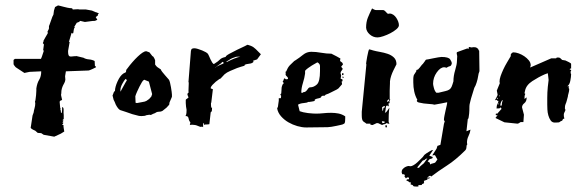

<svg xmlns="http://www.w3.org/2000/svg" viewBox="-20 -452 2156 708"><path d="M183 -426 194 -432Q195 -432 201 -430.5Q207 -429 214.5 -427Q222 -425 229 -423.5Q236 -422 238 -422H241Q248 -422 248 -417L268 -418Q271 -417 276 -417Q281 -417 286 -417H297L319 -413L333 -407Q335 -407 337 -406Q339 -405 341 -404L345 -402L341 -399V-395L333 -389L339 -379L330 -375Q321 -375 316 -374L293 -371L276 -375L271 -371L263 -368L254 -353L256 -351Q252 -347 251.5 -339Q251 -331 249 -328L244 -331L234 -297L237 -298L231 -264Q231 -254 232.5 -249.5Q234 -245 237.5 -244Q241 -243 247.5 -244Q254 -245 263 -245L288 -239Q296 -234 308 -233Q320 -232 329 -227L330 -209L334 -206V-204L322 -198Q320 -197 314 -194.5Q308 -192 306 -192L223 -189L220 -171L221 -158Q220 -151 217.5 -146.5Q215 -142 212.5 -137Q210 -132 208 -125Q206 -118 206 -108Q206 -105 205.5 -104.5Q205 -104 205 -102.5Q205 -101 206 -97Q207 -93 209 -84Q207 -82 203.5 -81Q200 -80 200 -76L202 -54L204 -50L202 -48L204 -45L205 -35Q208 -35 208.5 -40.5Q209 -46 209 -48V-57Q215 -57 214.5 -45.5Q214 -34 215 -28V-13L210 -9Q211 -9 211.5 -8.5Q212 -8 213 -8L214 -6L210 -1L214 1L209 9H214Q214 16 215 21Q216 26 217 33L204 41L180 52L141 45L132 39L119 38L110 30Q93 23 93 18Q93 16 94 14L100 -26L104 -37Q105 -45 107.5 -53.5Q110 -62 110 -71Q110 -73 109.5 -74.5Q109 -76 109 -78Q110 -78 111 -85Q112 -92 113 -101Q114 -110 114 -117.5Q114 -125 114 -126Q117 -146 124.5 -158Q132 -170 132 -189L89 -187L70 -183L41 -202Q38 -203 33 -210L30 -215V-231L35 -235H131L134 -242L142 -266H139L142 -288L138 -293L141 -301H140Q141 -303 147.5 -314.5Q154 -326 156 -329V-333Q156 -334 155 -335L160 -345Q161 -348 160.5 -352.5Q160 -357 162 -359L173 -390L177 -398L179 -413ZM263 -245Q261 -245 260 -246Z M398 -107Q398 -109 399 -110.5Q400 -112 401 -114L404 -117Q404 -131 413.5 -152Q423 -173 435 -181L443 -185Q445 -186 445 -189.5Q445 -193 446 -195L450 -200Q458 -211 468 -222.5Q478 -234 487.5 -243Q497 -252 505 -257.5Q513 -263 519 -263Q521 -263 522.5 -262Q524 -261 531 -259L542 -245Q546 -244 549 -237L552 -230V-214L555 -210Q557 -208 558 -206.5Q559 -205 561 -204L573 -196Q574 -192 579 -186Q584 -180 589 -174L603 -158Q605 -155 607 -147Q609 -139 610.5 -130Q612 -121 613 -113.5Q614 -106 614 -103V-95L605 -74L604 -66L594 -55L579 -43Q574 -40 566 -40Q558 -40 552 -35L544 -32Q538 -28 534 -28Q533 -28 532.5 -28.5Q532 -29 531 -29L519 -27Q515 -24 502 -24Q495 -24 491 -25L468 -31L445 -39Q431 -43 423.5 -46Q416 -49 407 -66Q405 -71 403 -76Q401 -81 399 -84L395 -100ZM480 -73 485 -72Q493 -74 504 -75.5Q515 -77 520 -80L530 -87L538 -96L541 -105L529 -151L512 -158L509 -156Q507 -155 503 -148.5Q499 -142 494.5 -133Q490 -124 485.5 -114Q481 -104 479 -97ZM443 -161Q438 -156 431 -143Q424 -130 424 -120Q424 -116 425 -114L427 -119L443 -148Q447 -154 448 -157Z M758 -73V-65Q758 -58 760 -54L762 -55Q762 -51 761.5 -45.5Q761 -40 757 -38L752 6Q748 7 743 7H738Q736 7 733 9L732 1Q729 3 729 7V13V17Q727 15 724 15Q722 15 722.5 15.5Q723 16 721 16Q718 16 709 12Q700 8 689 8Q683 8 680 9Q680 7 681 4Q682 1 682 -1Q677 -6 675.5 -15Q674 -24 666 -24H664Q667 -29 667.5 -35.5Q668 -42 668 -47Q668 -49 666 -59L665 -72V-80V-84Q666 -86 669.5 -88Q673 -90 675 -92Q675 -94 673 -98Q671 -102 671 -106L676 -112Q675 -112 675 -117Q675 -123 675.5 -131Q676 -139 676 -144Q676 -150 675 -150L684 -264Q685 -271 688.5 -272.5Q692 -274 697 -274Q702 -274 710 -271.5Q718 -269 725.5 -266Q733 -263 739 -259.5Q745 -256 747 -253Q748 -252 750.5 -246Q753 -240 756 -233.5Q759 -227 762.5 -221.5Q766 -216 769 -216L772 -218Q785 -226 791 -232.5Q797 -239 812 -242Q812 -246 825.5 -253.5Q839 -261 854.5 -268.5Q870 -276 882 -281.5Q894 -287 890 -287Q895 -287 905 -283Q915 -279 923 -271L942 -252L928 -233L913 -228L915 -224Q910 -218 898.5 -217Q887 -216 881 -212Q881 -211 882 -211L883 -210Q868 -206 854 -201Q842 -196 829 -190.5Q816 -185 808 -178L793 -162Q793 -163 787.5 -159.5Q782 -156 775.5 -150.5Q769 -145 763 -138.5Q757 -132 757 -127V-126L765 -123L759 -73ZM849 -242Q835 -238 825 -231L815 -225L816 -223Q829 -230 842.5 -235.5Q856 -241 866 -243Q862 -243 857 -243Q852 -243 849 -242ZM797 -220Q795 -218 788 -213.5Q781 -209 779 -207L773 -202H774Q776 -205 781 -207.5Q786 -210 791.5 -212.5Q797 -215 801 -216.5Q805 -218 805 -220Q805 -222 799 -224Q798 -224 798 -222.5Q798 -221 797 -220Z M1098 -112Q1104 -112 1107.5 -115Q1111 -118 1113 -121Q1115 -124 1117.5 -127Q1120 -130 1124 -130Q1137 -130 1148.5 -140.5Q1160 -151 1160 -190V-209Q1160 -214 1156 -218Q1152 -222 1150 -222Q1149 -221 1143 -218Q1137 -215 1130 -210.5Q1123 -206 1116 -201Q1109 -196 1105 -191V-181Q1103 -165 1097 -146Q1091 -127 1091 -110H1097ZM1241 -141 1228 -126 1222 -122Q1211 -117 1201 -111.5Q1191 -106 1181 -103L1177 -99H1172Q1166 -99 1164.5 -95Q1163 -91 1157 -90Q1146 -88 1143 -86Q1140 -84 1140 -83Q1141 -81 1141 -81Q1141 -80 1137.5 -79Q1134 -78 1130 -77.5Q1126 -77 1123 -76.5Q1120 -76 1121 -76H1116Q1113 -73 1100 -72Q1087 -71 1079 -66L1085 -42Q1090 -40 1098.5 -38Q1107 -36 1116 -35Q1125 -34 1133 -33.5Q1141 -33 1145 -33Q1159 -33 1172.5 -34.5Q1186 -36 1201 -36Q1215 -36 1228 -33.5Q1241 -31 1253 -23V-16Q1253 -11 1252.5 -4.5Q1252 2 1249 4L1245 6Q1244 7 1237 8.5Q1230 10 1221 12Q1212 14 1202.5 15.5Q1193 17 1188 17Q1168 17 1148.5 17.5Q1129 18 1109 18Q1094 18 1076.5 13Q1059 8 1043.5 -1Q1028 -10 1016.5 -23Q1005 -36 1002 -52L1005 -59Q1005 -61 1006 -67Q1007 -73 1008 -81V-90H1015L1016 -91Q1016 -97 1017 -98Q1017 -99 1015.5 -100.5Q1014 -102 1014 -104Q1014 -105 1017 -107L1018 -120Q1018 -124 1018.5 -129Q1019 -134 1023 -142L1026 -144Q1026 -148 1022 -152Q1025 -153 1026 -158Q1027 -163 1029 -163Q1030 -163 1030 -162.5Q1030 -162 1031 -162L1035 -159Q1036 -160 1036 -160H1039Q1042 -160 1042 -162Q1042 -167 1037.5 -170.5Q1033 -174 1033 -179Q1033 -181 1034 -182Q1034 -184 1033 -185Q1032 -186 1032 -187L1035 -188Q1041 -203 1048.5 -211Q1056 -219 1065 -227L1070 -230Q1084 -239 1097.5 -250Q1111 -261 1128 -261Q1145 -261 1164.5 -257.5Q1184 -254 1202 -254Q1226 -242 1229.5 -239.5Q1233 -237 1235 -237L1234 -227L1242 -221L1245 -215L1238 -206L1244 -198L1238 -189Q1236 -187 1236 -184Q1236 -181 1236 -179L1237 -178L1238 -173L1236 -162L1243 -159V-153L1239 -150L1241 -147ZM1243 -182H1245Q1247 -182 1247 -179Q1247 -175 1243 -175Q1241 -175 1241 -179Q1241 -182 1243 -182ZM1247 -168Q1247 -164 1245 -164Q1243 -164 1243 -168Q1243 -170 1244 -170Q1245 -170 1247 -168Z M1326 0Q1318 -4 1316 -10Q1314 -16 1314 -25V-40L1331 -214Q1331 -215 1330.5 -215.5Q1330 -216 1330 -218Q1330 -217 1331 -225Q1332 -233 1334 -243Q1336 -253 1338 -261.5Q1340 -270 1342 -270Q1344 -270 1349.5 -268Q1355 -266 1356 -266Q1367 -263 1381.5 -260.5Q1396 -258 1409.5 -253.5Q1423 -249 1432.5 -240Q1442 -231 1442 -215L1431 -193Q1426 -183 1422.5 -172.5Q1419 -162 1418 -152Q1418 -151 1418 -145.5Q1418 -140 1417.5 -132.5Q1417 -125 1417 -117Q1417 -109 1417 -103V-87L1419 -85Q1419 -84 1417.5 -81.5Q1416 -79 1416 -76L1417 -73Q1417 -72 1415 -71Q1413 -70 1412 -70L1414 -63Q1413 -63 1413 -62L1411 -59Q1411 -60 1410.5 -60.5Q1410 -61 1410 -62L1407 -63L1404 -61Q1403 -59 1402 -49Q1401 -39 1399 -37H1401Q1404 -37 1409.5 -45.5Q1415 -54 1416 -54Q1414 -43 1413.5 -28.5Q1413 -14 1413 -3L1416 5L1405 2L1401 5Q1399 5 1393 7L1389 9L1374 2H1369L1354 9L1346 8V4H1331ZM1330 -350Q1330 -371 1336.5 -387Q1343 -403 1352 -421L1357 -418Q1358 -418 1360.5 -416.5Q1363 -415 1366 -415H1392Q1397 -415 1403 -408Q1409 -401 1411 -401Q1412 -401 1413.5 -401.5Q1415 -402 1417 -402Q1424 -402 1430.5 -397.5Q1437 -393 1441.5 -386Q1446 -379 1448.5 -372Q1451 -365 1451 -359Q1451 -352 1441.5 -344Q1432 -336 1419.5 -329.5Q1407 -323 1393.5 -318.5Q1380 -314 1372 -314Q1356 -314 1343.5 -325Q1331 -336 1330 -350ZM1389 -56Q1389 -54 1389.5 -49Q1390 -44 1392 -42L1394 -54L1399 -56V-61Q1396 -61 1392.5 -59Q1389 -57 1389 -56ZM1390 2 1398 1V-4L1388 -5ZM1404 9Q1407 11 1407 14Q1407 18 1404 18Q1401 18 1401 14Q1401 9 1404 9ZM1408 -81V-78Q1408 -76 1410 -76L1415 -81V-87Z M1568 197Q1566 196 1566 196Q1565 196 1564.5 196.5Q1564 197 1563 197L1562 198Q1561 199 1559.5 199.5Q1558 200 1556 202L1555 203H1567Q1564 206 1560.5 206.5Q1557 207 1554 207L1557 210L1543 215Q1543 217 1543.5 217.5Q1544 218 1544 220Q1544 221 1542 225L1535 227L1537 229Q1535 231 1528.5 230.5Q1522 230 1522 232Q1523 233 1523 233L1524 234L1522 235H1524Q1524 236 1515 236Q1504 236 1503.5 233Q1503 230 1494 228Q1494 226 1494.5 224.5Q1495 223 1496 221Q1492 221 1490.5 220.5Q1489 220 1486 217L1478 213Q1479 212 1480 210.5Q1481 209 1486 209H1488V203Q1486 203 1485.5 202.5Q1485 202 1483 202Q1480 202 1477 206L1471 198Q1473 197 1473 197Q1473 195 1472.5 194.5Q1472 194 1472 192L1466 190L1465 191Q1463 191 1462 186.5Q1461 182 1461 183Q1461 176 1465 171.5Q1469 167 1473.5 164.5Q1478 162 1482 161Q1486 160 1485 160Q1487 160 1489.5 160.5Q1492 161 1494 161Q1498 161 1505 157Q1512 153 1518.5 147Q1525 141 1530.5 135.5Q1536 130 1539 127L1545 119L1553 113Q1560 109 1566 105Q1572 101 1577 101L1563 122L1576 127L1574 132L1564 135L1557 143L1565 148L1566 155Q1568 152 1576 150.5Q1584 149 1586 146L1593 136Q1592 134 1590 131Q1586 125 1586 123L1583 120L1574 121L1590 96L1593 86L1604 82L1617 5L1620 -5L1617 -9Q1617 -16 1619 -25.5Q1621 -35 1623 -44.5Q1625 -54 1627 -62Q1629 -70 1629 -75Q1618 -73 1607 -70.5Q1596 -68 1582 -66Q1575 -68 1564 -68.5Q1553 -69 1542.5 -70.5Q1532 -72 1524.5 -74Q1517 -76 1517 -81Q1517 -82 1519 -84Q1511 -98 1507.5 -114.5Q1504 -131 1504 -148Q1504 -155 1504 -161.5Q1504 -168 1506 -175L1515 -189Q1515 -193 1516 -194L1521 -196L1519 -193L1528 -203Q1529 -204 1533 -209.5Q1537 -215 1539 -216L1545 -224Q1547 -226 1547.5 -227.5Q1548 -229 1549 -230L1551 -232Q1552 -232 1560 -233.5Q1568 -235 1577.5 -237Q1587 -239 1596 -240.5Q1605 -242 1608 -242Q1634 -242 1640 -233Q1646 -224 1646 -218Q1644 -209 1639 -208Q1634 -207 1626 -202Q1622 -204 1618 -204Q1604 -204 1590.5 -185Q1577 -166 1577 -143Q1577 -139 1580 -127.5Q1583 -116 1589 -110H1597Q1613 -114 1622 -116Q1631 -118 1636.5 -121.5Q1642 -125 1645 -131.5Q1648 -138 1652 -152Q1652 -172 1658.5 -193.5Q1665 -215 1665 -227Q1665 -232 1665.5 -236.5Q1666 -241 1666 -245Q1666 -247 1665 -250Q1664 -253 1664 -256Q1664 -259 1666 -260L1702 -273H1706L1708 -271L1709 -279L1719 -277L1725 -278Q1733 -278 1735.5 -277Q1738 -276 1744 -271V-268L1747 -265L1748 -191Q1748 -188 1746.5 -185Q1745 -182 1745 -181L1741 -160Q1741 -159 1737.5 -147.5Q1734 -136 1729 -128L1717 -89Q1717 -88 1714 -77Q1711 -66 1711 -61Q1711 -43 1710 -33Q1709 -23 1708 -18.5Q1707 -14 1706 -13.5Q1705 -13 1705 -13L1700 32L1715 26Q1713 39 1707.5 50Q1702 61 1702 74Q1702 76 1702.5 77.5Q1703 79 1703 81Q1700 83 1700 90.5Q1700 98 1695 103Q1660 138 1628 158.5Q1596 179 1570 199ZM1550 134Q1545 139 1542.5 139Q1540 139 1538 141L1518 166L1525 167Q1527 163 1534 157.5Q1541 152 1543 150L1556 132Z M1812 -118 1823 -145Q1823 -147 1822.5 -148Q1822 -149 1822 -151Q1822 -160 1826 -171.5Q1830 -183 1836 -196Q1842 -209 1849.5 -221.5Q1857 -234 1864 -246Q1863 -247 1863 -248Q1863 -252 1866.5 -255.5Q1870 -259 1873 -259Q1882 -259 1893 -255Q1904 -251 1913.5 -244.5Q1923 -238 1930 -229.5Q1937 -221 1937 -211L1935 -203L2013 -237H2031Q2031 -239 2033.5 -239.5Q2036 -240 2037 -240Q2043 -240 2045.5 -238Q2048 -236 2053 -231L2065 -229Q2069 -227 2077.5 -223Q2086 -219 2086 -216V-199H2082L2081 -196Q2081 -195 2082 -195H2084Q2085 -194 2086 -194V-191L2084 -188Q2084 -180 2086 -179Q2086 -169 2083 -154Q2080 -139 2072 -134H2079Q2077 -132 2077 -129Q2077 -126 2078 -125.5Q2079 -125 2079 -124Q2079 -116 2076.5 -108Q2074 -100 2074 -96L2070 -81Q2068 -73 2065.5 -68Q2063 -63 2063 -52L2065 -47Q2065 -44 2062 -39Q2059 -34 2059 -29Q2059 -19 2061 -17V-15L2056 -13L2053 -7Q2047 -5 2045.5 -3.5Q2044 -2 2043 -1.5Q2042 -1 2039 -0.5Q2036 0 2026 0Q2016 0 2010.5 -8Q2005 -16 2002 -26.5Q1999 -37 1998.5 -48.5Q1998 -60 1998 -66Q1998 -81 1998 -91.5Q1998 -102 1998.5 -111.5Q1999 -121 2000 -131.5Q2001 -142 2003 -157Q2003 -161 2001.5 -170.5Q2000 -180 2000 -182L1989 -178Q1966 -168 1943 -153Q1920 -138 1916 -117L1914 -108L1917 -106Q1915 -101 1914.5 -98.5Q1914 -96 1914 -87L1922 -93V-92Q1922 -78 1913.5 -71.5Q1905 -65 1905 -56L1912 -29L1910 -2H1900Q1898 -1 1894.5 1.5Q1891 4 1888 4L1840 -1L1807 -17L1816 -29Q1814 -27 1813 -27H1812Q1809 -27 1808 -28Q1808 -33 1810 -35L1812 -31L1829 -50Q1829 -54 1826 -56Q1823 -53 1822 -52.5Q1821 -52 1811 -52Q1811 -62 1814.5 -68.5Q1818 -75 1818 -80H1816Q1814 -80 1811 -84Q1809 -84 1807.5 -83Q1806 -82 1805 -82Q1806 -85 1810.5 -92.5Q1815 -100 1815 -103ZM1826 -62Q1831 -62 1830.5 -66.5Q1830 -71 1834 -83Q1831 -83 1828 -76.5Q1825 -70 1825 -65Q1825 -63 1826 -62ZM1815 -91H1812V-90Q1812 -89 1816 -86ZM1818 -66V-72Q1817 -72 1817 -71Q1817 -70 1816.5 -69.5Q1816 -69 1816 -68ZM1823 -96V-102L1821 -98Z"/></svg>

Font: East Sea Dokdo
Style: Regular
Weight: 400
Designer: YoonDesign Inc.
Foundry: YoonDesign Inc.
Version: Version 1.00